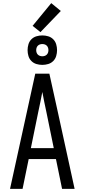

<svg xmlns="http://www.w3.org/2000/svg" viewBox="-20 -1205 540 1225"><path d="M44 0 205 -735H295L349 -490L456 0H376L337 -190H163L124 0ZM323 -260 276 -490Q269 -522 262.5 -554Q256 -586 250 -618Q244 -586 237.5 -554Q231 -522 224 -490L177 -260ZM250 -791Q231 -791 212.5 -796.5Q194 -802 180.5 -815.5Q167 -829 161.5 -847.5Q156 -866 156 -885Q156 -904 161.5 -922.5Q167 -941 180.5 -954.5Q194 -968 212.5 -973.5Q231 -979 250 -979Q269 -979 287.5 -973.5Q306 -968 319.5 -954.5Q333 -941 338.5 -922.5Q344 -904 344 -885Q344 -866 338.5 -847.5Q333 -829 319.5 -815.5Q306 -802 287.5 -796.5Q269 -791 250 -791ZM250 -846Q258 -846 265.5 -848.5Q273 -851 278.5 -856.5Q284 -862 286.5 -869.5Q289 -877 289 -885Q289 -893 286.5 -900.5Q284 -908 278.5 -913.5Q273 -919 265.5 -921.5Q258 -924 250 -924Q242 -924 234.5 -921.5Q227 -919 221.5 -913.5Q216 -908 213.5 -900.5Q211 -893 211 -885Q211 -877 213.5 -869.5Q216 -862 221.5 -856.5Q227 -851 234.5 -848.5Q242 -846 250 -846ZM238 -1000 188 -1040 307 -1185 368 -1135Z"/></svg>

Font: Iosevka SS18
Style: Regular
Weight: 400
Monospace: yes
Designer: Belleve Invis
Foundry: Belleve Invis
Version: Version 25.1.1; ttfautohint (v1.8.4)